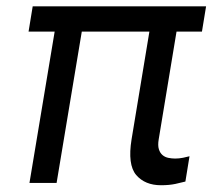

<svg xmlns="http://www.w3.org/2000/svg" viewBox="-20 -565 671 593"><path d="M81 -545.5H616.5L603.7 -467.3H525.2L470.2 -134.9Q467 -115.8 470.7 -104Q474.4 -92.3 482.1 -85.9Q489.7 -79.5 500.2 -77.4Q510.7 -75.3 521.3 -75.3Q533 -75.3 545.5 -77.8Q557.9 -80.3 565.3 -82.4L552.6 -4.3Q540.8 -1.1 521.8 3Q502.8 7.1 477.3 7.1Q427.9 7.1 400.6 -24.5Q373.6 -56.5 386.4 -134.9L441.4 -467.3H232.6L154.8 0H71L148.8 -467.3H68.2Z"/></svg>

Font: Inter P
Style: Italic
Weight: 400
Italic angle: -9.40001°
Designer: Rasmus Andersson
Foundry: rsms
Version: Version 3.018;git-588b23468